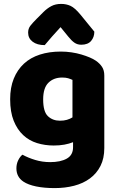

<svg xmlns="http://www.w3.org/2000/svg" viewBox="-20 -765 607 983"><path d="M354 -37Q334 -29 309.5 -24.5Q285 -20 255 -20Q210 -20 169.5 -32.5Q129 -45 98.5 -73.5Q68 -102 50 -147Q32 -192 32 -257Q32 -317 50.5 -362.5Q69 -408 102.5 -439Q136 -470 184 -485.5Q232 -501 291 -501Q319 -501 346 -497Q373 -493 396.5 -486Q420 -479 439 -471Q458 -463 471 -454Q491 -440 502.5 -422.5Q514 -405 514 -378V-7Q514 46 494.5 84.5Q475 123 440.5 148.5Q406 174 359.5 186Q313 198 260 198Q206 198 165 189.5Q124 181 100 165Q64 141 64 97Q64 74 73.5 55Q83 36 95 27Q124 43 160.5 54Q197 65 237 65Q290 65 322 47Q354 29 354 -11ZM287 -147Q307 -147 322.5 -151.5Q338 -156 351 -164V-356Q340 -361 328.5 -364.5Q317 -368 298 -368Q255 -368 228 -341.5Q201 -315 201 -256Q201 -193 225.5 -170Q250 -147 287 -147ZM290 -626Q277 -611 266.5 -600Q256 -589 247 -578.5Q238 -568 229 -557.5Q220 -547 209 -534Q170 -534 147 -551.5Q124 -569 124 -598Q124 -618 135 -632.5Q146 -647 168 -669L202 -703Q221 -722 242.5 -733.5Q264 -745 293 -745Q319 -745 341 -735Q363 -725 392 -690L463 -603Q463 -575 446.5 -555.5Q430 -536 396 -536Q376 -536 361 -546.5Q346 -557 330 -577Z"/></svg>

Font: Baloo Bhaina 2 ExtraBold
Style: Regular
Weight: 800
Designer: Yesha Goshar, Manish Minz, Shuchita Grover and Ek Type
Foundry: Ek Type
Version: Version 1.640;hotconv 1.0.111;makeotfexe 2.5.65597; ttfautoh